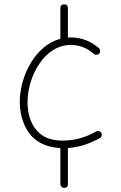

<svg xmlns="http://www.w3.org/2000/svg" viewBox="-20 -681 563 896"><path d="M279.3 195.8C291 195.8 296.9 189.9 296.9 178.2V9.8C353.5 5.9 399.9 -11.7 444.3 -35.6C453.6 -39.6 457.5 -50.3 454.1 -58.6C450.2 -67.9 439.9 -72.3 430.7 -68.4C385.7 -43 335.4 -24.9 272.9 -24.9C232.4 -24.9 200.2 -33.2 176.3 -50.3C127.9 -84 108.4 -142.6 108.4 -203.6C108.4 -264.6 127.9 -330.6 163.6 -383.3C198.7 -436 249.5 -471.2 310.5 -471.2C353 -471.2 388.2 -456.1 418 -429.2C425.3 -423.3 437 -423.8 443.4 -431.2C449.7 -438.5 448.7 -450.2 441.4 -456.5C405.8 -487.3 362.3 -506.3 310.1 -506.3C305.7 -506.3 301.3 -506.3 296.9 -505.9V-642.6C296.9 -654.8 291 -660.6 279.3 -660.6C267.6 -660.6 261.7 -654.8 261.7 -642.6V-500C143.6 -468.8 72.3 -324.7 72.3 -204.6C72.3 -168.9 78.6 -135.3 91.8 -103.5C117.2 -39.6 171.9 5.9 261.7 9.8V178.2C261.7 188 269.5 195.8 279.3 195.8Z"/></svg>

Font: Mikhak ExtraLight
Style: Regular
Weight: 200
Designer: Amin Abedi
Version: Version 3.2